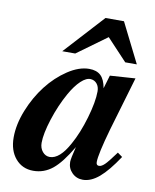

<svg xmlns="http://www.w3.org/2000/svg" viewBox="-80 -744 660 820"><g transform="rotate(10 250.0 -334.5)"><path d="M462.9 -126 483.9 -110.8Q441.4 -46.4 405.8 -16.1Q370.1 14.2 335 14.2Q307.1 14.2 288.1 -4.9Q269 -23.9 269 -51.8Q269 -65.4 282.2 -118.2Q240.2 -46.4 203.4 -16.6Q166.5 13.2 120.1 13.2Q72.3 13.2 42.7 -21.5Q13.2 -56.2 13.2 -112.8Q13.2 -169.4 38.1 -231.7Q63 -293.9 101.3 -343.3Q139.6 -392.6 188.2 -424.8Q236.8 -457 280.8 -457Q313 -457 330.8 -440.2Q348.6 -423.3 355 -386.2L372.1 -443.8L481.9 -451.2L413.1 -217.8Q380.9 -104.5 380.9 -70.8Q380.9 -56.2 393.1 -56.2Q404.3 -56.2 418.5 -70.3Q432.6 -84.5 462.9 -126ZM294.9 -415Q275.4 -416.5 252.2 -394.8Q229 -373 207 -334Q176.3 -279.3 155.5 -214.6Q134.8 -149.9 134.8 -110.8Q134.8 -87.9 147.7 -72.5Q160.6 -57.1 179.2 -57.1Q222.2 -57.1 262.2 -130.9Q290.5 -181.2 311.3 -252.2Q332 -323.2 332 -368.2Q332 -388.2 321.8 -400.9Q311.5 -413.6 294.9 -415ZM426.8 -511.2 338.9 -605 210 -511.2H153.8L311 -683.1H391.1L477.1 -511.2Z"/></g></svg>

Font: Accordance
Style: Bold-Italic
Weight: 700
Italic angle: -11°
Version: Version 1.2 (build January 31, 2020) Miklal Software Solutio